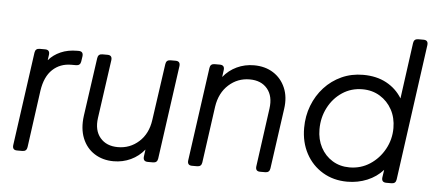

<svg xmlns="http://www.w3.org/2000/svg" viewBox="-51 -871 2257 997"><g transform="rotate(5 1077.5 -372.5)"><path d="M66 0Q41 0 44 -26L112 -514Q115 -536 137 -536H165Q191 -536 188 -510L184 -481Q209 -510 246.5 -526.5Q284 -543 332 -543H340Q365 -543 362 -517L358 -490Q355 -468 333 -468H308Q250 -468 210.5 -431Q171 -394 160 -320L119 -22Q116 0 94 0Z M570 12Q513 12 470 -15.5Q427 -43 407 -93Q387 -143 396 -210L439 -514Q442 -536 464 -536H491Q516 -536 513 -510L470 -205Q461 -140 493.5 -101.5Q526 -63 586 -63Q649 -63 695.5 -105Q742 -147 752 -219L794 -514Q797 -536 819 -536H846Q871 -536 868 -510L800 -22Q797 0 775 0H748Q722 0 725 -26L730 -63Q701 -27 659.5 -7.5Q618 12 570 12Z M978 0Q953 0 956 -26L1024 -514Q1027 -536 1049 -536H1076Q1102 -536 1099 -510L1094 -473Q1123 -509 1164.5 -528.5Q1206 -548 1254 -548Q1312 -548 1354.5 -521Q1397 -494 1417.5 -446Q1438 -398 1429 -336L1385 -22Q1382 0 1360 0H1333Q1308 0 1311 -26L1353 -331Q1362 -396 1330 -434.5Q1298 -473 1238 -473Q1175 -473 1128.5 -431Q1082 -389 1071 -317L1030 -22Q1027 0 1005 0Z M1788 12Q1716 12 1660 -21.5Q1604 -55 1572.5 -113.5Q1541 -172 1541 -247Q1541 -309 1562 -363.5Q1583 -418 1621 -459.5Q1659 -501 1710.5 -524.5Q1762 -548 1823 -548Q1893 -548 1944.5 -520Q1996 -492 2026 -443L2066 -735Q2069 -757 2091 -757H2119Q2144 -757 2141 -731L2043 -22Q2040 0 2018 0H1991Q1965 0 1968 -26L1974 -66Q1940 -28 1891.5 -8Q1843 12 1788 12ZM1793 -63Q1852 -63 1899.5 -94Q1947 -125 1975 -176Q2003 -227 2003 -286Q2003 -340 1980 -382Q1957 -424 1917 -448.5Q1877 -473 1826 -473Q1767 -473 1720.5 -442Q1674 -411 1647.5 -359.5Q1621 -308 1621 -247Q1621 -194 1643 -152.5Q1665 -111 1704 -87Q1743 -63 1793 -63Z"/></g></svg>

Font: Pitagon Sans Text
Style: Italic
Weight: 400
Italic angle: -8°
Designer: Travis Tran
Foundry: Pitagon
Version: Version 1.001; ttfautohint (v1.8.4.7-5d5b);gftools[0.9.26]